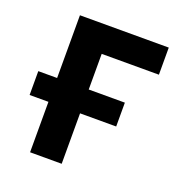

<svg xmlns="http://www.w3.org/2000/svg" viewBox="-105 -619 662 719"><g transform="rotate(20 225.5 -260.0)"><path d="M447 -533V-425H219V-283H363V-188H219V13H93V-188H18V-283H93V-533Z"/></g></svg>

Font: Repo
Style: DemiBold
Weight: 600
Designer: Stefan Peev
Foundry: Context Ltd
Version: Version 001.000